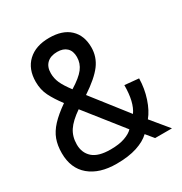

<svg xmlns="http://www.w3.org/2000/svg" viewBox="-173 -854 945 997"><g transform="rotate(-30 300.0 -355.0)"><path d="M240 16Q138 16 79 -33.5Q20 -83 20 -174Q20 -220 33 -255.5Q46 -291 76.5 -324Q107 -357 160 -394Q126 -439 107 -477Q88 -515 88 -562Q88 -639 134.5 -682.5Q181 -726 262 -726Q342 -726 385 -685.5Q428 -645 428 -574Q428 -517 394 -471.5Q360 -426 280 -373L442 -166Q478 -216 478 -318L562 -310Q561 -250 542.5 -194Q524 -138 495 -103L580 0H479L442 -45Q413 -17 362.5 -0.5Q312 16 240 16ZM234 -434Q291 -469 314.5 -499.5Q338 -530 338 -568Q338 -604 318 -623Q298 -642 262 -642Q222 -642 200 -621Q178 -600 178 -562Q178 -531 190.5 -503Q203 -475 234 -434ZM250 -64Q301 -64 335 -76Q369 -88 386 -106L210 -328Q156 -291 133 -256Q110 -221 110 -174Q110 -124 143.5 -94Q177 -64 250 -64Z"/></g></svg>

Font: Geist Mono
Style: Regular
Weight: 400
Monospace: yes
Designer: Basement.studio, Andrés Briganti, Mateo Zaragoza
Foundry: Basement.studio, Vercel, Andrés Briganti, Guido Ferreyra, Mateo Zaragoza
Version: Version 1.500; ttfautohint (v1.8.4.7-5d5b)